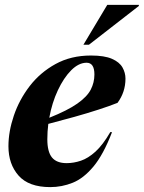

<svg xmlns="http://www.w3.org/2000/svg" viewBox="-20 -752 588 785"><path d="M438 -211.5Q402.5 -119.5 362 -71Q321.5 -22.5 277.2 -4.8Q233 13 185.5 13Q97.5 13 56 -34Q14.5 -81 14.5 -154Q14.5 -214 36.5 -279Q58.5 -344 101.2 -399.8Q144 -455.5 207 -490.2Q270 -525 352 -525Q407 -525 437.8 -511.5Q468.5 -498 480.8 -476.2Q493 -454.5 493 -430.5Q493 -375.5 460.5 -331.5Q429.5 -319 383.2 -304Q337 -289 283.5 -274Q230 -259 177.5 -245.5Q173.5 -213.5 173.5 -182.5Q173.5 -131.5 192.5 -108.2Q211.5 -85 252.5 -85Q281.5 -85 311 -95Q340.5 -105 370.5 -132.2Q400.5 -159.5 431 -212ZM334 -495.5Q302 -495.5 271.2 -464.8Q240.5 -434 216.5 -382.8Q192.5 -331.5 181.5 -270.5Q256.5 -300.5 296.2 -328.5Q336 -356.5 351 -385.5Q366 -414.5 366 -447.5Q366 -495.5 334 -495.5ZM321 -569 418.5 -732H548L547.5 -727.5L343.5 -569Z"/></svg>

Font: Newsreader 72pt
Style: Bold Italic
Weight: 700
Italic angle: -17°
Designer: Hugues Gentile
Foundry: Production Type
Version: Version 1.003; ttfautohint (v1.8.3)